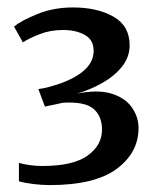

<svg xmlns="http://www.w3.org/2000/svg" viewBox="-20 -924 428 528"><path d="M116.5 -415Q95 -415 71.2 -418Q47.5 -421 32 -425.5V-476Q44.5 -472.5 61.5 -470Q78.5 -467.5 96 -467.5Q181 -467.5 220.8 -496Q260.5 -524.5 260.5 -567.5Q260.5 -605 236.8 -625Q213 -645 153 -641.5Q145.5 -639.5 128 -636Q110.5 -632.5 103.5 -631L85.5 -679Q101 -681 117 -685.5Q133 -690 147.5 -695Q237.5 -728.5 237.5 -784Q237.5 -814.5 213.2 -828Q189 -841.5 153.5 -841.5Q118.5 -841.5 89.5 -830.2Q60.5 -819 43 -807.5L18.5 -851Q38 -867 82.2 -885.2Q126.5 -903.5 181 -903.5Q247.5 -903.5 292 -878.2Q336.5 -853 336.5 -799.5Q336.5 -767 315.5 -740.8Q294.5 -714.5 261.2 -695.8Q228 -677 191.5 -666.5Q248.5 -678 285.8 -666.8Q323 -655.5 341.8 -629.8Q360.5 -604 361 -573Q361.5 -505 301.5 -460Q241.5 -415 116.5 -415Z"/></svg>

Font: Merriweather
Style: Regular
Weight: 400
Designer: Eben Sorkin
Foundry: Eben Sorkin
Version: Version 2.100; ttfautohint (v1.7.19-72a1) -l 8 -r 50 -G 200 